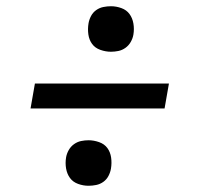

<svg xmlns="http://www.w3.org/2000/svg" viewBox="-20 -648 640 616"><path d="M336 -482Q319 -482 302 -488Q285 -494 275.5 -507Q266 -520 263.5 -537.5Q261 -555 264 -573Q266 -585 272 -596.5Q278 -608 288.5 -615.5Q299 -623 311.5 -625.5Q324 -628 336 -628Q353 -628 369.5 -622Q386 -616 395.5 -603Q405 -590 408 -572.5Q411 -555 408 -537Q406 -525 399.5 -513.5Q393 -502 382.5 -494.5Q372 -487 360 -484.5Q348 -482 336 -482ZM78 -300 92 -380H522L508 -300ZM264 -52Q247 -52 230.5 -58Q214 -64 204.5 -77Q195 -90 192 -107.5Q189 -125 192 -143Q194 -155 200.5 -166.5Q207 -178 217.5 -185.5Q228 -193 240 -195.5Q252 -198 264 -198Q281 -198 298 -192Q315 -186 324.5 -173Q334 -160 336.5 -142.5Q339 -125 336 -107Q334 -95 328 -83.5Q322 -72 311.5 -64.5Q301 -57 288.5 -54.5Q276 -52 264 -52Z"/></svg>

Font: Iosevka Medium Extended
Style: Italic
Weight: 500
Width: 7
Italic angle: -9°
Monospace: yes
Designer: Belleve Invis
Foundry: Belleve Invis
Version: Version 32.5.0; ttfautohint (v1.8.4)